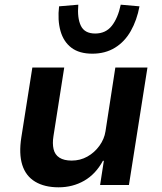

<svg xmlns="http://www.w3.org/2000/svg" viewBox="-20 -789 691 819"><path d="M230 10Q170 10 130 -14Q90 -38 75 -85.5Q60 -133 71 -203L118 -501H254L208 -208Q203 -177 208.5 -153Q214 -129 233.5 -116.5Q253 -104 286 -104Q322 -104 352.5 -121Q383 -138 404 -167Q425 -196 430 -229L472 -501H609L530 0H407L423 -103H419Q388 -46 339 -18Q290 10 230 10ZM374 -560Q318 -560 284.5 -585.5Q251 -611 238 -657Q225 -703 232 -762L314 -769Q309 -712 325 -679Q341 -646 386 -646Q431 -646 457 -679Q483 -712 495 -769L575 -762Q564 -703 538 -657Q512 -611 470.5 -585.5Q429 -560 374 -560Z"/></svg>

Font: Nunito Sans 7pt
Style: Bold Italic
Weight: 700
Italic angle: -9°
Version: Version 3.101;gftools[0.9.27]